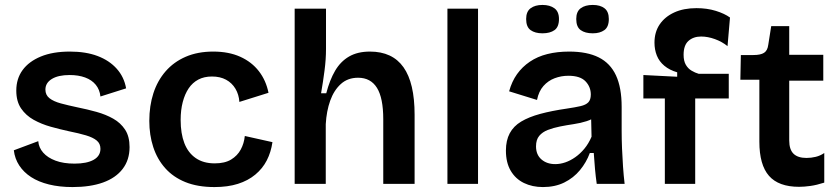

<svg xmlns="http://www.w3.org/2000/svg" viewBox="-20 -745 3393 778"><path d="M274 13Q221 13 178.5 2.5Q136 -8 106 -27.5Q76 -47 58 -74.5Q40 -102 36 -136L135 -173Q137 -147 155 -126.5Q173 -106 205 -94Q237 -82 282 -82Q332 -82 359.5 -97.5Q387 -113 387 -142Q387 -163 372 -175.5Q357 -188 328.5 -196.5Q300 -205 260 -213Q223 -221 185.5 -231.5Q148 -242 116.5 -259.5Q85 -277 65.5 -305.5Q46 -334 46 -378Q46 -426 71.5 -461Q97 -496 145.5 -516Q194 -536 263 -536Q328 -536 375.5 -518Q423 -500 453 -466.5Q483 -433 491 -387L387 -354Q384 -382 368 -401.5Q352 -421 325 -431Q298 -441 262 -441Q216 -441 190 -425Q164 -409 164 -382Q164 -360 180.5 -347Q197 -334 226.5 -326Q256 -318 294 -310Q334 -302 371.5 -291.5Q409 -281 439 -264Q469 -247 487 -219.5Q505 -192 505 -149Q505 -97 477 -60.5Q449 -24 397.5 -5.5Q346 13 274 13Z M849 13Q781 13 731.5 -7Q682 -27 649.5 -63.5Q617 -100 601 -149Q585 -198 585 -255Q585 -316 601.5 -367Q618 -418 651 -456Q684 -494 732.5 -515Q781 -536 844 -536Q907 -536 953.5 -515Q1000 -494 1029 -456.5Q1058 -419 1068 -369L950 -332Q948 -362 934 -385.5Q920 -409 896 -422Q872 -435 839 -435Q807 -435 783.5 -422.5Q760 -410 744.5 -387Q729 -364 720.5 -331.5Q712 -299 712 -259Q712 -204 727 -165Q742 -126 773 -104.5Q804 -83 850 -83Q891 -83 916.5 -98.5Q942 -114 955.5 -139Q969 -164 972 -194L1084 -169Q1078 -128 1061 -95Q1044 -62 1014.5 -37.5Q985 -13 944 0Q903 13 849 13Z M1174 0V-325V-710H1301V-547Q1301 -526 1299.5 -504Q1298 -482 1295 -459Q1292 -436 1288.5 -413Q1285 -390 1281 -367H1302Q1316 -421 1338 -458.5Q1360 -496 1394.5 -516Q1429 -536 1479 -536Q1570 -536 1615 -472.5Q1660 -409 1660 -280V0H1533V-262Q1533 -348 1507.5 -389Q1482 -430 1431 -430Q1389 -430 1361 -404.5Q1333 -379 1318 -337Q1303 -295 1300 -242V0Z M1793 0V-710H1917V0Z M2180 13Q2137 13 2103 -3.5Q2069 -20 2049.5 -53Q2030 -86 2030 -135Q2030 -176 2045.5 -205Q2061 -234 2092 -252.5Q2123 -271 2169 -283.5Q2215 -296 2277 -305Q2311 -310 2332.5 -315Q2354 -320 2364 -330.5Q2374 -341 2374 -362Q2374 -393 2352.5 -415.5Q2331 -438 2283 -438Q2254 -438 2227.5 -428Q2201 -418 2182 -396.5Q2163 -375 2156 -340L2043 -375Q2054 -415 2075 -444.5Q2096 -474 2127 -495Q2158 -516 2198 -526Q2238 -536 2286 -536Q2359 -536 2406 -512.5Q2453 -489 2476 -439.5Q2499 -390 2499 -312V-214Q2499 -180 2500.5 -143.5Q2502 -107 2504.5 -70.5Q2507 -34 2511 0H2398Q2394 -28 2391 -60Q2388 -92 2386 -125H2370Q2356 -87 2330 -55.5Q2304 -24 2266.5 -5.5Q2229 13 2180 13ZM2230 -80Q2250 -80 2270.5 -87Q2291 -94 2311 -108Q2331 -122 2348 -142.5Q2365 -163 2377 -191L2375 -280L2399 -276Q2382 -262 2357 -254Q2332 -246 2304.5 -242Q2277 -238 2249.5 -232.5Q2222 -227 2200 -218.5Q2178 -210 2165 -194.5Q2152 -179 2152 -152Q2152 -118 2174 -99Q2196 -80 2230 -80ZM2382 -610Q2351 -610 2333 -623Q2315 -636 2315 -668Q2315 -698 2333 -711.5Q2351 -725 2382 -725Q2412 -725 2429.5 -711.5Q2447 -698 2447 -668Q2447 -636 2429 -623Q2411 -610 2382 -610ZM2178 -610Q2148 -610 2130 -623Q2112 -636 2112 -668Q2112 -698 2130 -711.5Q2148 -725 2178 -725Q2208 -725 2226.5 -711.5Q2245 -698 2245 -668Q2245 -636 2227 -623Q2209 -610 2178 -610Z M2674 0V-346H2587V-441L2724 -434V-452Q2693 -461 2672 -478.5Q2651 -496 2641.5 -520Q2632 -544 2632 -572Q2632 -615 2653 -646Q2674 -677 2712 -694.5Q2750 -712 2802 -712Q2845 -712 2880.5 -701Q2916 -690 2938 -674L2928 -558Q2906 -576 2877 -586.5Q2848 -597 2821 -597Q2790 -597 2770 -579.5Q2750 -562 2750 -523Q2750 -498 2759 -482.5Q2768 -467 2782.5 -458.5Q2797 -450 2811 -446H2933V-346H2797V0Z M3218 12Q3135 12 3096 -32.5Q3057 -77 3057 -171V-422H2980L2982 -522H3033Q3062 -522 3076 -531Q3090 -540 3093 -563L3105 -639H3178V-523H3316V-418H3178V-176Q3178 -139 3195.5 -122Q3213 -105 3248 -105Q3267 -105 3285.5 -109.5Q3304 -114 3320 -125V-5Q3289 5 3263.5 8.5Q3238 12 3218 12Z"/></svg>

Font: Bricolage Grotesque 96pt ExtraBold SemiBold
Style: Regular
Weight: 600
Version: Version 1.001;gftools[0.9.33.dev8+g029e19f]